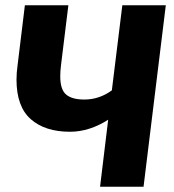

<svg xmlns="http://www.w3.org/2000/svg" viewBox="-20 -713 666 733"><path d="M362 0 393 -256Q359 -234 322 -222Q285 -210 247 -210Q152 -210 97.5 -258Q43 -306 43 -409Q43 -422 44 -435.5Q45 -449 47 -463L75 -693H241L213 -465Q210 -441 210 -422Q210 -371 232.5 -352Q255 -333 302 -333Q359 -333 407 -368L447 -693H613L528 0Z"/></svg>

Font: Qjlgwqiwhsfqbnnlvksmvfsycuq
Style: Regular
Weight: 700
Italic angle: -8°
Designer: Carrois Corporate & Edenspiekermann
Foundry: Carrois Corporate GbR & Edenspiekermann AG
Version: Version 2.001